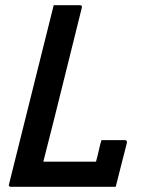

<svg xmlns="http://www.w3.org/2000/svg" viewBox="-20 -720 590 740"><path d="M23 0Q11 0 15 -11Q52 -158 88.5 -305.5Q125 -453 162 -600Q168 -625 174.5 -650Q181 -675 187 -700H287Q299 -700 295 -689Q258 -541 221.5 -393Q185 -245 147 -97H350Q356 -118 360.5 -139Q365 -160 371 -180H461Q471 -180 469 -169Q459 -132 447.5 -85Q436 -38 426 0Z"/></svg>

Font: Recursive Sn Lnr St Med
Style: Italic
Weight: 500
Italic angle: -15°
Version: Version 1.079;hotconv 1.0.112;makeotfexe 2.5.65598; ttfautoh